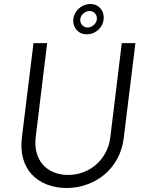

<svg xmlns="http://www.w3.org/2000/svg" viewBox="-20 -929 734 957"><path d="M380 -829Q380 -814 390.5 -803Q401 -792 417 -792Q434 -792 448.5 -805.5Q463 -819 463 -837Q463 -853 452.5 -863.5Q442 -874 427 -874Q409 -874 394.5 -861Q380 -848 380 -829ZM345 -826Q345 -843 352 -858Q359 -873 371 -884.5Q383 -896 398.5 -902.5Q414 -909 431 -909Q460 -909 478.5 -889.5Q497 -870 497 -842Q497 -807 472 -782.5Q447 -758 412 -758Q383 -758 364 -777.5Q345 -797 345 -826ZM312 8Q258 8 213.5 -9.5Q169 -27 139 -59Q109 -91 95.5 -137.5Q82 -184 89 -243L147 -714H215L158 -246Q153 -203 162.5 -168Q172 -133 193.5 -108.5Q215 -84 247.5 -70.5Q280 -57 320 -57Q359 -57 395 -70.5Q431 -84 459 -108.5Q487 -133 506 -168Q525 -203 530 -246L587 -714H655L597 -243Q590 -184 564.5 -137.5Q539 -91 500.5 -59Q462 -27 413.5 -9.5Q365 8 312 8Z"/></svg>

Font: Josefin Sans
Style: Italic
Weight: 400
Italic angle: -7.5°
Designer: Santiago Orozco
Foundry: Typemade